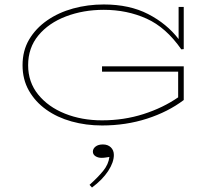

<svg xmlns="http://www.w3.org/2000/svg" viewBox="-20 -551 946 860"><path d="M803 -103Q733 -50 638.5 -19.5Q544 11 437 11Q365 11 300.5 -7Q236 -25 187 -60Q138 -95 109.5 -145Q81 -195 81 -259Q81 -324 110.5 -374Q140 -424 191 -459.5Q242 -495 307.5 -513Q373 -531 445 -531Q560 -531 643.5 -488Q727 -445 780 -376V-520H803V-331L792 -330Q724 -428 636.5 -467.5Q549 -507 445 -507Q353 -507 275.5 -477.5Q198 -448 152 -392.5Q106 -337 106 -259Q106 -183 151 -127.5Q196 -72 271 -42Q346 -12 437 -12Q535 -12 622.5 -40Q710 -68 778 -115V-230H437V-254H803ZM441 96Q463 96 476.5 109Q490 122 490 143Q490 176 464.5 215Q439 254 392 289L381 277Q419 243 442.5 214Q466 185 470 152Q462 153 453.5 154.5Q445 156 435 156Q419 156 407.5 148.5Q396 141 396 128Q396 115 408 105.5Q420 96 441 96Z"/></svg>

Font: BhuTuka Expanded One
Style: Regular
Weight: 400
Designer: Erin McLaughlin
Version: Version 1.000; ttfautohint (v1.8.3)